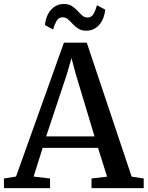

<svg xmlns="http://www.w3.org/2000/svg" viewBox="-29 -968 760 988"><path d="M53.5 -59.5 300 -748.5H417.5L648.5 -59L710.5 -49.5V0H442V-49.5L522 -59L475.5 -207H190.5L144 -59.5L228.5 -49.5V0H-8.5L-9 -49.5ZM457.5 -266 360.5 -588 339 -669 315 -586 208.5 -266ZM415.5 -810Q390.5 -810 374 -820.5Q357.5 -831 345.2 -844.5Q333 -858 321.2 -868.5Q309.5 -879 293.5 -879Q273 -879 262.2 -860.5Q251.5 -842 244 -816.5L202 -839Q208 -890.5 234.8 -919Q261.5 -947.5 299 -947.5Q324.5 -947.5 340.8 -937Q357 -926.5 369.5 -912.8Q382 -899 393.8 -888.5Q405.5 -878 421 -878Q441.5 -877.5 452.2 -896.2Q463 -915 470 -941L512.5 -918.5Q506.5 -866.5 479.8 -838.2Q453 -810 415.5 -810Z"/></svg>

Font: Merriweather 24pt Medium
Style: Regular
Weight: 500
Designer: Eben Sorkin
Foundry: Eben Sorkin
Version: Version 2.100